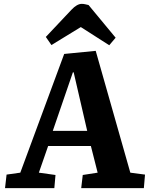

<svg xmlns="http://www.w3.org/2000/svg" viewBox="-20 -973 773 993"><path d="M475 -710 654 -80 730 -70 724 0H400L408 -68L485 -80L450 -218H229L181 -80L267 -68L261 0H6L14 -70L85 -80L312 -694ZM253 -296H431L361 -599H357ZM578 -778 545 -739 398 -833 246 -740 217 -782 349 -922Q378 -953 403 -953Q412 -953 420.5 -951Q429 -949 438 -947Z"/></svg>

Font: Literata 12pt
Style: Bold Italic
Weight: 700
Italic angle: -2°
Designer: Latin by Veronika Burian and Jose Scaglione. Greek by Irene Vlachou. Cyrillic by Vera Evstafieva
Foundry: TypeTogether
Version: Version 3.002